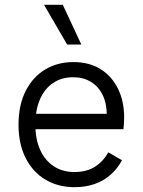

<svg xmlns="http://www.w3.org/2000/svg" viewBox="-20 -768 594 798"><path d="M290 10Q222 10 169.5 -21Q117 -52 87 -110.5Q57 -169 57 -250Q57 -331 86.5 -389.5Q116 -448 167.5 -479Q219 -510 285 -510Q352 -510 399 -480Q446 -450 471 -398Q496 -346 496 -280Q496 -264 495 -252Q494 -240 493 -231H104V-295H461L424 -287Q424 -338 406.5 -373.5Q389 -409 357.5 -428Q326 -447 284 -447Q236 -447 200.5 -423Q165 -399 146 -355Q127 -311 127 -250Q127 -189 147 -145Q167 -101 203.5 -77Q240 -53 289 -53Q341 -53 375.5 -75.5Q410 -98 430 -135L487 -102Q469 -68 440.5 -42.5Q412 -17 374 -3.5Q336 10 290 10ZM241 -748 318 -583H259L163 -748Z"/></svg>

Font: Kantumruy Pro
Style: Regular
Weight: 400
Designer: Sovichet Tep
Foundry: Sovichet Tep
Version: Version 1.002